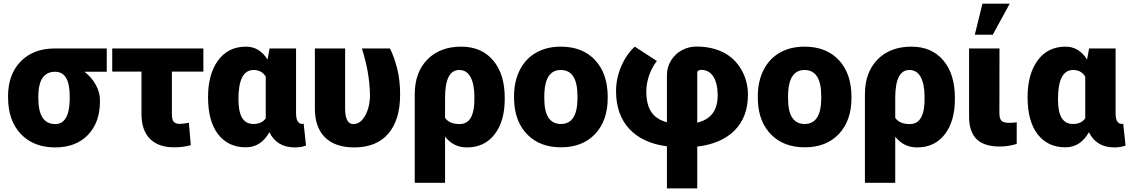

<svg xmlns="http://www.w3.org/2000/svg" viewBox="-20 -792 6146 1045"><path d="M561 -401.4H440.4Q480 -369.6 502 -329.1Q523.9 -288.6 523.9 -249V-238.8Q523.9 -125.5 458.5 -57.6Q393.1 10.3 280.3 10.3Q162.6 10.3 93.3 -62.7Q23.9 -135.7 23.9 -262.2V-269Q23.9 -387.2 92.8 -457.8Q161.6 -528.3 279.3 -528.3Q279.3 -527.8 279.8 -527.8V-528.3H561ZM188.5 -258.8Q188.5 -116.7 280.3 -116.7Q356.9 -116.7 359.4 -249.5V-269Q359.4 -401.4 279.8 -401.4Q195.8 -401.4 189 -287.1Z M1086.9 -402.3H915.5V-171.4Q915.5 -141.6 925.3 -129.6Q935.1 -117.7 958.5 -117.7Q978 -117.7 1007.8 -124L1018.6 -2Q978.5 9.8 928.2 9.8Q841.8 9.8 795.9 -36.6Q750 -83 750 -172.4V-402.3H590.8V-528.3H1086.9Z M1591.3 -528.3V-172.4Q1592.8 -117.7 1625 -117.7Q1630.4 -117.7 1632.8 -119.1L1645.5 0Q1620.6 10.3 1584.5 10.3Q1486.8 10.3 1446.3 -72.3Q1399.9 9.8 1317.9 9.8Q1222.7 9.8 1167.5 -60.8Q1112.3 -131.3 1112.3 -263.2Q1112.3 -388.7 1167.2 -463.4Q1222.2 -538.1 1318.8 -538.1Q1392.6 -538.1 1436 -467.8L1447.3 -528.3ZM1277.8 -252.9Q1277.8 -183.1 1298.1 -150.1Q1318.4 -117.2 1359.4 -117.2Q1404.3 -117.2 1426.3 -147.9V-375Q1404.3 -411.1 1360.4 -411.1Q1277.8 -411.1 1277.8 -252.9Z M1858.4 -528.3V-202.6Q1858.4 -116.7 1902.8 -116.7Q1942.4 -116.7 1968 -163.6Q1993.7 -210.4 1993.7 -276.4Q1991.7 -396.5 1949.7 -528.3H2102.5Q2125 -483.4 2141.4 -420.2Q2157.7 -356.9 2157.7 -276.4Q2157.7 -139.6 2093.5 -64.7Q2029.3 10.3 1907.7 10.3Q1805.2 10.3 1750 -43.2Q1694.8 -96.7 1693.8 -197.3V-528.3Z M2490.2 -538.1Q2600.6 -538.1 2663.8 -463.6Q2727.1 -389.2 2727.1 -259.8V-252.9Q2727.1 -132.3 2672.1 -61Q2617.2 10.3 2521.5 10.3Q2447.8 10.3 2402.3 -48.3V203.1H2237.3V-278.3Q2237.3 -398.4 2306.2 -468.3Q2375 -538.1 2490.2 -538.1ZM2402.3 -150.4Q2426.3 -116.7 2481 -116.7Q2555.7 -116.7 2561.5 -231L2562 -263.2Q2562 -334 2541 -372.6Q2520 -411.1 2479.5 -411.1Q2402.3 -411.1 2402.3 -258.8Z M2777.8 -269Q2777.8 -348.1 2808.6 -409.9Q2839.4 -471.7 2897 -504.9Q2954.6 -538.1 3032.2 -538.1Q3150.9 -538.1 3219.2 -464.6Q3287.6 -391.1 3287.6 -264.6V-258.8Q3287.6 -135.3 3219 -62.7Q3150.4 9.8 3033.2 9.8Q2920.4 9.8 2852.1 -57.9Q2783.7 -125.5 2778.3 -241.2ZM2942.4 -258.8Q2942.4 -185.5 2965.3 -151.4Q2988.3 -117.2 3033.2 -117.2Q3121.1 -117.2 3123 -252.4V-269Q3123 -411.1 3032.2 -411.1Q2949.7 -411.1 2942.9 -288.6Z M3609.9 4.4Q3476.6 -13.2 3404.8 -90.8Q3333 -168.5 3333 -296.4Q3333 -364.7 3361.1 -430.7Q3389.2 -496.6 3435.1 -538.1L3555.2 -460Q3528.8 -426.8 3513.7 -383.8Q3498.5 -340.8 3497.6 -296.4Q3497.6 -222.7 3524.9 -182.4Q3552.2 -142.1 3609.9 -126.5V-384.8Q3609.9 -426.8 3632.3 -462.9Q3654.8 -499 3691.4 -518.8Q3728 -538.6 3771 -538.6Q3852.5 -538.6 3915.3 -507.6Q3978 -476.6 4014.4 -414.1Q4050.8 -351.6 4050.8 -275.9Q4050.8 -155.8 3978.8 -82.8Q3906.7 -9.8 3774.9 5.9V233.4H3609.9ZM3774.9 -124.5Q3830.1 -137.7 3858.2 -174.6Q3886.2 -211.4 3886.2 -275.9Q3885.3 -339.8 3862.1 -375.7Q3838.9 -411.6 3796.9 -411.6Q3774.9 -411.6 3774.9 -395Z M4104.5 -269Q4104.5 -348.1 4135.3 -409.9Q4166 -471.7 4223.6 -504.9Q4281.2 -538.1 4358.9 -538.1Q4477.5 -538.1 4545.9 -464.6Q4614.3 -391.1 4614.3 -264.6V-258.8Q4614.3 -135.3 4545.7 -62.7Q4477.1 9.8 4359.9 9.8Q4247.1 9.8 4178.7 -57.9Q4110.4 -125.5 4105 -241.2ZM4269 -258.8Q4269 -185.5 4292 -151.4Q4314.9 -117.2 4359.9 -117.2Q4447.8 -117.2 4449.7 -252.4V-269Q4449.7 -411.1 4358.9 -411.1Q4276.4 -411.1 4269.5 -288.6Z M4940.4 -538.1Q5050.8 -538.1 5114 -463.6Q5177.2 -389.2 5177.2 -259.8V-252.9Q5177.2 -132.3 5122.3 -61Q5067.4 10.3 4971.7 10.3Q4897.9 10.3 4852.5 -48.3V203.1H4687.5V-278.3Q4687.5 -398.4 4756.3 -468.3Q4825.2 -538.1 4940.4 -538.1ZM4852.5 -150.4Q4876.5 -116.7 4931.2 -116.7Q5005.9 -116.7 5011.7 -231L5012.2 -263.2Q5012.2 -334 4991.2 -372.6Q4970.2 -411.1 4929.7 -411.1Q4852.5 -411.1 4852.5 -258.8Z M5419.9 -528.3 5419.4 -176.8Q5419.4 -147 5430.2 -135.3Q5440.9 -123.5 5472.7 -123.5Q5497.1 -123.5 5513.7 -126.5V-8.8Q5469.2 5.4 5420.9 5.4Q5335.4 5.4 5294.9 -35.2Q5254.4 -75.7 5254.4 -156.2V-528.3ZM5327.1 -772H5475.6L5383.3 -603H5285.6Z M6051.8 -528.3V-172.4Q6053.2 -117.7 6085.4 -117.7Q6090.8 -117.7 6093.3 -119.1L6106 0Q6081.1 10.3 6044.9 10.3Q5947.3 10.3 5906.7 -72.3Q5860.4 9.8 5778.3 9.8Q5683.1 9.8 5627.9 -60.8Q5572.8 -131.3 5572.8 -263.2Q5572.8 -388.7 5627.7 -463.4Q5682.6 -538.1 5779.3 -538.1Q5853 -538.1 5896.5 -467.8L5907.7 -528.3ZM5738.3 -252.9Q5738.3 -183.1 5758.5 -150.1Q5778.8 -117.2 5819.8 -117.2Q5864.7 -117.2 5886.7 -147.9V-375Q5864.7 -411.1 5820.8 -411.1Q5738.3 -411.1 5738.3 -252.9Z"/></svg>

Font: Roboto Black
Style: Regular
Weight: 900
Designer: Google
Version: Version 2.134; 2016